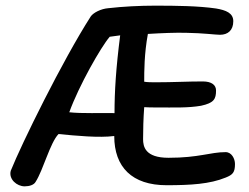

<svg xmlns="http://www.w3.org/2000/svg" viewBox="-20 -655 882 679"><path d="M503 -535C552 -538 601 -540 638 -539C700 -538 742 -532 758 -532C786 -532 805 -548 805 -580C805 -609 779 -619 744 -625C681 -634 606 -635 528 -635C475 -635 415 -632 363 -626C337 -624 310 -610 301 -597C201 -441 56 -146 18 -51C10 -21 40 4 67 4C84 4 100 -1 106 -12C133 -54 157 -150 187 -181C247 -175 331 -167 384 -174C384 -64 447 0 569 0C654 0 722 -4 778 -27C803 -37 811 -45 811 -75C811 -94 799 -117 778 -117C723 -117 684 -97 576 -97C493 -97 486 -137 486 -163C486 -195 487 -236 490 -276C504 -275 517 -275 533 -275C598 -275 644 -273 691 -281C737 -291 744 -305 744 -335C744 -354 729 -367 697 -367C643 -367 593 -364 531 -364C517 -364 502 -364 490 -366C490 -402 490 -465 503 -535ZM368 -525 405 -530C390 -413 385 -331 385 -255C340 -256 268 -253 225 -258C259 -352 337 -489 368 -525Z"/></svg>

Font: Itim
Style: Regular
Weight: 400
Designer: CadsonDemak Team
Foundry: Pablo Impallari
Version: Version 1.002;PS 001.002;hotconv 1.0.88;makeotf.lib2.5.64775